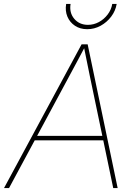

<svg xmlns="http://www.w3.org/2000/svg" viewBox="-38 -952 687 972"><path d="M-17.6 0 375 -727.5H405.8L557.6 0H535.2L417.5 -563.5Q409.7 -602.5 401.6 -641.6Q393.6 -680.7 385.7 -719.7H394.5Q373.5 -680.7 353 -641.6Q332.5 -602.5 311 -563.5L7.8 0ZM129.4 -241.7 133.3 -264.2H494.1L490.2 -241.7ZM403.3 -804.2Q367.7 -804.2 341.6 -821.5Q315.4 -838.9 303.2 -867.9Q291 -897 296.9 -932.1H319.3Q312 -887.7 337.9 -856.9Q363.8 -826.2 407.2 -826.2Q436.5 -826.2 462.6 -840.3Q488.8 -854.5 507.1 -878.7Q525.4 -902.8 530.3 -932.1H552.7Q546.9 -897 524.9 -867.9Q502.9 -838.9 471.2 -821.5Q439.5 -804.2 403.3 -804.2Z"/></svg>

Font: Inter 18pt Thin
Style: Italic
Weight: 250
Italic angle: -9.3988°
Version: Version 4.001;git-66647c0bb